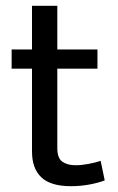

<svg xmlns="http://www.w3.org/2000/svg" viewBox="-20 -640 404 660"><path d="M315 -404H177V-131Q177 -96 194.5 -84Q212 -72 240 -72Q260 -72 284 -76.5Q308 -81 326 -87L340 -20Q320 -12 289 -6Q258 0 224 0Q154 0 122 -30.5Q90 -61 90 -119V-404H20V-470H90V-620H177V-470H315Z"/></svg>

Font: Mukta Vaani
Style: Regular
Weight: 400
Designer: Noopur Datye, Girish Dalvi, Yashodeep Gholap, Pallavi Karambelkar
Foundry: Ek Type
Version: Version 2.538;PS 1.000;hotconv 16.6.51;makeotf.lib2.5.65220;